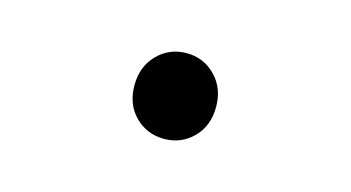

<svg xmlns="http://www.w3.org/2000/svg" viewBox="-36 -608 673 368"><g transform="rotate(15 300.0 -424.0)"><path d="M300 -339Q266 -339 242.5 -362.5Q219 -386 219 -424Q219 -461 242.5 -485Q266 -509 300 -509Q334 -509 357.5 -485Q381 -461 381 -424Q381 -386 357.5 -362.5Q334 -339 300 -339Z"/></g></svg>

Font: Source Code Variable
Style: Regular
Weight: 400
Monospace: yes
Designer: Paul D. Hunt, Teo Tuominen
Foundry: Adobe Systems Incorporated
Version: Version 1.010;hotconv 1.0.106;makeotfexe 2.5.65593